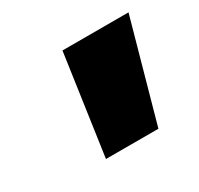

<svg xmlns="http://www.w3.org/2000/svg" viewBox="-72 -799 443 428"><g transform="rotate(-30 149.5 -585.0)"><path d="M129 -714H299L227 -456H92Z"/></g></svg>

Font: Noto Sans UI CondBlack
Style: Italic
Weight: 900
Width: 3
Italic angle: -12°
Designer: Monotype Design Team
Foundry: Monotype Imaging Inc.
Version: Version 1.001